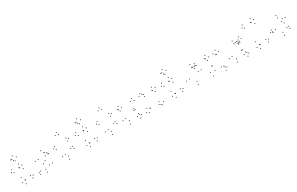

<svg xmlns="http://www.w3.org/2000/svg" viewBox="302 -2774 7456 4814"><g transform="rotate(-30 4030.0 -367.0)"><path d="M498 -27.5V-47.5H478V-27.5ZM539 -90.3V-110.3H519V-90.3ZM476 -117.3V-137.3H456V-117.3ZM314.7 -74.7V-94.7H294.7V-74.7ZM304 -85.5V-105.5H284V-85.5ZM402.3 -351.7V-371.7H382.3V-351.7ZM421.5 -448.7V-468.7H401.5V-448.7ZM357.7 -516.2V-536.2H337.7V-516.2ZM138.3 -474.7V-494.7H118.3V-474.7ZM97.3 -411.5V-431.5H77.3V-411.5ZM155.2 -380V-400H135.2V-380ZM321.7 -427.7V-447.7H301.7V-427.7ZM332.5 -416.8V-436.8H312.5V-416.8ZM244.8 -182V-202H224.8V-182ZM215.2 -53.2V-73.2H195.2V-53.2ZM280.8 14.8V-5.2H260.8V14.8ZM400.2 -696.3V-716.3H380.2V-696.3ZM322.8 -768V-788H302.8V-768ZM245.3 -696V-716H225.3V-696ZM296.2 -651.3V-671.3H276.2V-651.3ZM273.8 -698V-718H253.8V-698ZM325.2 -621.8V-641.8H305.2V-621.8Z M1116 -108V-128H1096V-108ZM981.5 -251.5V-271.5H961.5V-251.5ZM845.8 -364.7V-384.7H825.8V-364.7ZM1054.5 -440.8V-460.8H1034.5V-440.8ZM1061.2 -432.7V-452.7H1041.2V-432.7ZM1042.7 -353V-373H1022.7V-353ZM1143.2 -358.7V-378.7H1123.2V-358.7ZM1119 -406V-426H1099V-406ZM1123.7 -362.7V-382.7H1103.7V-362.7ZM1009.5 -520.7V-540.7H989.5V-520.7ZM755.3 -359.7V-379.7H735.3V-359.7ZM907 -201.2V-221.2H887V-201.2ZM1020.8 -105V-125H1000.8V-105ZM891.3 -52.3V-72.3H871.3V-52.3ZM754.3 -81.3V-101.3H734.3V-81.3ZM700 -63.3V-83.3H680V-63.3ZM715 -8V-28H695V-8ZM889.2 26.7V6.7H869.2V26.7Z M1764.5 -154.5V-174.5H1744.5V-154.5ZM1750.2 -220.8V-240.8H1730.2V-220.8ZM1689.3 -194V-214H1669.3V-194ZM1544.2 -60V-80H1524.2V-60ZM1496.8 -132.2V-152.2H1476.8V-132.2ZM1601.2 -654.3V-674.3H1581.2V-654.3ZM1573.5 -721.2V-741.2H1553.5V-721.2ZM1512.5 -669.3V-689.3H1492.5V-669.3ZM1407.2 -121.3V-141.3H1387.2V-121.3ZM1532.8 25.3V5.3H1512.8V25.3ZM1720 -395V-415H1700V-395ZM1767.2 -444.3V-464.3H1747.2V-444.3ZM1716.5 -482.2V-502.2H1696.5V-482.2ZM1357.3 -445.7V-465.7H1337.3V-445.7ZM1315.2 -399.3V-419.3H1295.2V-399.3ZM1363.5 -359.2V-379.2H1343.5V-359.2Z M2358 -27.5V-47.5H2338V-27.5ZM2399 -90.3V-110.3H2379V-90.3ZM2336 -117.3V-137.3H2316V-117.3ZM2174.7 -74.7V-94.7H2154.7V-74.7ZM2164 -85.5V-105.5H2144V-85.5ZM2262.3 -351.7V-371.7H2242.3V-351.7ZM2281.5 -448.7V-468.7H2261.5V-448.7ZM2217.7 -516.2V-536.2H2197.7V-516.2ZM1998.3 -474.7V-494.7H1978.3V-474.7ZM1957.3 -411.5V-431.5H1937.3V-411.5ZM2015.2 -380V-400H1995.2V-380ZM2181.7 -427.7V-447.7H2161.7V-427.7ZM2192.5 -416.8V-436.8H2172.5V-416.8ZM2104.8 -182V-202H2084.8V-182ZM2075.2 -53.2V-73.2H2055.2V-53.2ZM2140.8 14.8V-5.2H2120.8V14.8ZM2260.2 -696.3V-716.3H2240.2V-696.3ZM2182.8 -768V-788H2162.8V-768ZM2105.3 -696V-716H2085.3V-696ZM2156.2 -651.3V-671.3H2136.2V-651.3ZM2133.8 -698V-718H2113.8V-698ZM2185.2 -621.8V-641.8H2165.2V-621.8Z M3004.5 -154.5V-174.5H2984.5V-154.5ZM2990.2 -220.8V-240.8H2970.2V-220.8ZM2929.3 -194V-214H2909.3V-194ZM2784.2 -60V-80H2764.2V-60ZM2736.8 -132.2V-152.2H2716.8V-132.2ZM2841.2 -654.3V-674.3H2821.2V-654.3ZM2813.5 -721.2V-741.2H2793.5V-721.2ZM2752.5 -669.3V-689.3H2732.5V-669.3ZM2647.2 -121.3V-141.3H2627.2V-121.3ZM2772.8 25.3V5.3H2752.8V25.3ZM2960 -395V-415H2940V-395ZM3007.2 -444.3V-464.3H2987.2V-444.3ZM2956.5 -482.2V-502.2H2936.5V-482.2ZM2597.3 -445.7V-465.7H2577.3V-445.7ZM2555.2 -399.3V-419.3H2535.2V-399.3ZM2603.5 -359.2V-379.2H2583.5V-359.2Z M3651.8 -35.7V-55.7H3631.8V-35.7ZM3597.8 -99.2V-119.2H3577.8V-99.2ZM3617.3 -69.2V-89.2H3597.3V-69.2ZM3664.8 -442.5V-462.5H3644.8V-442.5ZM3631.7 -518.8V-538.8H3611.7V-518.8ZM3568.5 -464.5V-484.5H3548.5V-464.5ZM3308 -60.8V-80.8H3288V-60.8ZM3260.2 -154.5V-174.5H3240.2V-154.5ZM3301.3 -444.5V-464.5H3281.3V-444.5ZM3246.7 -515.7V-535.7H3226.7V-515.7ZM3190.3 -457.2V-477.2H3170.3V-457.2ZM3233.2 -390.7V-410.7H3213.2V-390.7ZM3213.2 -433.2V-453.2H3193.2V-433.2ZM3173 -140.8V-160.8H3153V-140.8ZM3292 21.7V1.7H3272V21.7ZM3536.2 -228.5V-248.5H3516.2V-228.5ZM3571.3 -228.5V-248.5H3551.3V-228.5ZM3560.2 -267.8V-287.8H3540.2V-267.8ZM3535.5 -54.3V-74.3H3515.5V-54.3ZM3595.2 25V5H3575.2V25Z M4201.8 -19.3V-39.3H4181.8V-19.3ZM4157.5 -41.5V-61.5H4137.5V-41.5ZM4223.5 8.7V-11.3H4203.5V8.7ZM4290.8 -50.3V-70.3H4270.8V-50.3ZM4190.5 -104V-124H4170.5V-104ZM3922 -68.7V-88.7H3902V-68.7ZM3916.3 -79.2V-99.2H3896.3V-79.2ZM4238.3 -375.5V-395.5H4218.3V-375.5ZM4286.7 -464V-484H4266.7V-464ZM4209.5 -514.8V-534.8H4189.5V-514.8ZM3910.8 -479.7V-499.7H3890.8V-479.7ZM3943.2 -459.3V-479.3H3923.2V-459.3ZM3877.7 -518V-538H3857.7V-518ZM3822 -462.7V-482.7H3802V-462.7ZM3939.2 -397.8V-417.8H3919.2V-397.8ZM4180.5 -436.8V-456.8H4160.5V-436.8ZM4184.8 -428.2V-448.2H4164.8V-428.2ZM3847.2 -111V-131H3827.2V-111ZM3791 -24.3V-44.3H3771V-24.3ZM3849.2 17.8V-2.2H3829.2V17.8Z M4838 -27.5V-47.5H4818V-27.5ZM4879 -90.3V-110.3H4859V-90.3ZM4816 -117.3V-137.3H4796V-117.3ZM4654.7 -74.7V-94.7H4634.7V-74.7ZM4644 -85.5V-105.5H4624V-85.5ZM4742.3 -351.7V-371.7H4722.3V-351.7ZM4761.5 -448.7V-468.7H4741.5V-448.7ZM4697.7 -516.2V-536.2H4677.7V-516.2ZM4478.3 -474.7V-494.7H4458.3V-474.7ZM4437.3 -411.5V-431.5H4417.3V-411.5ZM4495.2 -380V-400H4475.2V-380ZM4661.7 -427.7V-447.7H4641.7V-427.7ZM4672.5 -416.8V-436.8H4652.5V-416.8ZM4584.8 -182V-202H4564.8V-182ZM4555.2 -53.2V-73.2H4535.2V-53.2ZM4620.8 14.8V-5.2H4600.8V14.8ZM4740.2 -696.3V-716.3H4720.2V-696.3ZM4662.8 -768V-788H4642.8V-768ZM4585.3 -696V-716H4565.3V-696ZM4636.2 -651.3V-671.3H4616.2V-651.3ZM4613.8 -698V-718H4593.8V-698ZM4665.2 -621.8V-641.8H4645.2V-621.8Z M5507.3 -267.5V-287.5H5487.3V-267.5ZM5427.3 -441.7V-461.7H5407.3V-441.7ZM5352.5 -433.3V-453.3H5332.5V-433.3ZM5374.2 -378.5V-398.5H5354.2V-378.5ZM5421.5 -262.2V-282.2H5401.5V-262.2ZM5266.5 -59.2V-79.2H5246.5V-59.2ZM5141.2 -213.5V-233.5H5121.2V-213.5ZM5332.8 -440V-460H5312.8V-440ZM5391.7 -422.2V-442.2H5371.7V-422.2ZM5449.3 -424.3V-444.3H5429.3V-424.3ZM5433 -487.3V-507.3H5413V-487.3ZM5325.5 -520V-540H5305.5V-520ZM5052.7 -203.5V-223.5H5032.7V-203.5ZM5261.7 21.7V1.7H5241.7V21.7Z M6102.3 -4V-24H6082.3V-4ZM6045.5 -64.8V-84.8H6025.5V-64.8ZM6061.8 -34.5V-54.5H6041.8V-34.5ZM6111.5 -453.3V-473.3H6091.5V-453.3ZM6057 -519.8V-539.8H6037V-519.8ZM5963 -464.5V-484.5H5943V-464.5ZM5794.2 -215.3V-235.3H5774.2V-215.3ZM5782.2 -219.5V-239.5H5762.2V-219.5ZM5824.2 -459V-479H5804.2V-459ZM5769.7 -536.7V-556.7H5749.7V-536.7ZM5710.5 -471.2V-491.2H5690.5V-471.2ZM5763.7 -392.5V-412.5H5743.7V-392.5ZM5737.5 -449.2V-469.2H5717.5V-449.2ZM5674.5 -97.5V-117.5H5654.5V-97.5ZM5702.5 23.5V3.5H5682.5V23.5ZM5801.5 -80.8V-100.8H5781.5V-80.8ZM6013 -415.2V-435.2H5993V-415.2ZM6027.7 -410.8V-430.8H6007.7V-410.8ZM5981.3 -75.7V-95.7H5961.3V-75.7ZM6046.2 53.7V33.7H6026.2V53.7Z M6630.3 -182.8V-202.8H6610.3V-182.8ZM6661.2 -182.8V-202.8H6641.2V-182.8ZM6693.7 -382.3V-402.3H6673.7V-382.3ZM6657.3 -382.3V-402.3H6637.3V-382.3ZM6413.8 -61.8V-81.8H6393.8V-61.8ZM6345 -168.2V-188.2H6325V-168.2ZM6545.7 -422.5V-442.5H6525.7V-422.5ZM6637.8 -388V-408H6617.8V-388ZM6637.8 -435.3V-455.3H6617.8V-435.3ZM6589.8 -435.3V-455.3H6569.8V-435.3ZM6646.2 -355.5V-375.5H6626.2V-355.5ZM6690.5 -412.5V-432.5H6670.5V-412.5ZM6541.3 -503.7V-523.7H6521.3V-503.7ZM6257.5 -156V-176H6237.5V-156ZM6397.5 21.7V1.7H6377.5V21.7ZM6753.2 -34.7V-54.7H6733.2V-34.7ZM6702.5 -97V-117H6682.5V-97ZM6716 -65.5V-85.5H6696V-65.5ZM6766.7 -446.8V-466.8H6746.7V-446.8ZM6733.7 -514.2V-534.2H6713.7V-514.2ZM6682.2 -453.7V-473.7H6662.2V-453.7ZM6633.7 -63V-83H6613.7V-63ZM6696.3 22V2H6676.3V22Z M7318 -27.5V-47.5H7298V-27.5ZM7359 -90.3V-110.3H7339V-90.3ZM7296 -117.3V-137.3H7276V-117.3ZM7101.3 -74.7V-94.7H7081.3V-74.7ZM7090.7 -85.5V-105.5H7070.7V-85.5ZM7257 -601.7V-621.7H7237V-601.7ZM7274.8 -700.5V-720.5H7254.8V-700.5ZM7211 -768V-788H7191V-768ZM6958.3 -726.5V-746.5H6938.3V-726.5ZM6917.3 -663.3V-683.3H6897.3V-663.3ZM6975.2 -631.8V-651.8H6955.2V-631.8ZM7175 -679.5V-699.5H7155V-679.5ZM7185.8 -668.7V-688.7H7165.8V-668.7ZM7034.5 -196.8V-216.8H7014.5V-196.8ZM7001.8 -53.2V-73.2H6981.8V-53.2ZM7067.5 14.8V-5.2H7047.5V14.8Z M7953.2 -52.3V-72.3H7933.2V-52.3ZM7955.2 -110.7V-130.7H7935.2V-110.7ZM7898 -105.8V-125.8H7878V-105.8ZM7754 -57.5V-77.5H7734V-57.5ZM7626.3 -211.5V-231.5H7606.3V-211.5ZM7816.3 -436.2V-456.2H7796.3V-436.2ZM7906.3 -363.3V-383.3H7886.3V-363.3ZM7856.2 -312.3V-332.3H7836.2V-312.3ZM7527 -252.7V-272.7H7507V-252.7ZM7485 -207.7V-227.7H7465V-207.7ZM7537.8 -174.3V-194.3H7517.8V-174.3ZM7894.5 -244.3V-264.3H7874.5V-244.3ZM7987.3 -355V-375H7967.3V-355ZM7813.7 -515.7V-535.7H7793.7V-515.7ZM7537.8 -194.8V-214.8H7517.8V-194.8ZM7750.3 22.3V2.3H7730.3V22.3Z"/></g></svg>

Font: Monaspace Radon Dots Var
Style: Regular
Weight: 400
Designer: Riley Cran and the Lettermatic Team
Version: Version 1.100 (Monaspace Radon Dots)